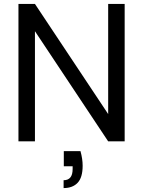

<svg xmlns="http://www.w3.org/2000/svg" viewBox="-20 -720 729 978"><path d="M74 0V-700H158L531 -139V-700H615V0H531L158 -561V0ZM304 238V198Q350 198 350 141V127H305V50H390Q401 90 401 124Q401 184 375.5 211Q350 238 304 238Z"/></svg>

Font: DeepMind Sans
Style: Regular
Weight: 400
Designer: Jonny Pinhorn / Modifications: Colophon Foundry
Foundry: Colophon Foundry
Version: Version 1.002; ttfautohint (v1.8.2)